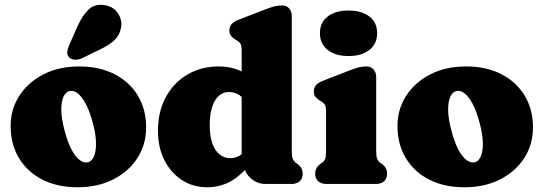

<svg xmlns="http://www.w3.org/2000/svg" viewBox="-20 -778 2300 812"><path d="M315.5 -497Q401 -497 464.5 -464.2Q528 -431.5 563 -373.5Q598 -315.5 598 -239Q598 -167.5 561.5 -110.2Q525 -53 459.5 -19.5Q394 14 307.5 14Q222.5 14 159 -18.5Q95.5 -51 60.2 -109.5Q25 -168 25 -246Q25 -315.5 61.5 -372.5Q98 -429.5 163.2 -463.2Q228.5 -497 315.5 -497ZM353 -92Q369 -96.5 377.8 -117.5Q386.5 -138.5 386 -174.2Q385.5 -210 372.5 -258Q359 -309 342 -340.2Q325 -371.5 307 -384.5Q289 -397.5 272.5 -392.5Q257.5 -388.5 248.2 -368.5Q239 -348.5 239.2 -313Q239.5 -277.5 253 -226Q266.5 -175 283.2 -144Q300 -113 318.2 -100.2Q336.5 -87.5 353 -92ZM307.5 -666Q327.5 -711 354.2 -737.2Q381 -763.5 424 -756Q461 -749.5 479.2 -721.2Q497.5 -693 492 -661.5Q486.5 -631 466.5 -610.5Q446.5 -590 404.5 -569.5L326.5 -531.5Q312.5 -525 297 -525.5Q281.5 -526 272.5 -535.5Q262.5 -546.5 264.5 -559.8Q266.5 -573 273 -588Z M1012 -106 1002 -108V-563Q1002 -585.5 996.5 -593.8Q991 -602 982 -607L975 -611Q964 -617.5 957 -626.2Q950 -635 950 -649Q950 -665 959.5 -676Q969 -687 990 -695L1096 -736Q1121.5 -746 1138 -750.5Q1154.5 -755 1173 -755Q1192 -755 1203 -742.2Q1214 -729.5 1214 -710V-142Q1214 -116.5 1217.8 -107Q1221.5 -97.5 1228 -92L1235 -87Q1247 -79 1253.5 -68.5Q1260 -58 1260 -43Q1260 -23 1247.5 -11.5Q1235 0 1213 0H1103Q1067 0 1039.5 -25Q1012 -50 1012 -83ZM648 -225Q648 -306.5 681.5 -367.8Q715 -429 773 -463Q831 -497 904 -497Q965 -497 1010 -471.2Q1055 -445.5 1088 -393L1031 -327Q1012.5 -363 992 -376Q971.5 -389 948 -389Q924 -389 905.8 -373Q887.5 -357 877.2 -325.8Q867 -294.5 867 -249Q867 -201 878.5 -170Q890 -139 909.8 -124Q929.5 -109 954 -109Q979.5 -109 1001 -125Q1022.5 -141 1039 -176L1075 -136Q1032.5 -66.5 978.8 -26.2Q925 14 856 14Q796.5 14 749.5 -16.5Q702.5 -47 675.2 -100.8Q648 -154.5 648 -225Z M1571 -452V-142Q1571 -116.5 1574.8 -107Q1578.5 -97.5 1585 -92L1592 -87Q1604 -79 1610.5 -68.5Q1617 -58 1617 -43Q1617 -23 1604.5 -11.5Q1592 0 1570 0H1360Q1338.5 0 1325.8 -11.5Q1313 -23 1313 -43Q1313 -58 1319.5 -68.5Q1326 -79 1338 -87L1345 -92Q1352 -97.5 1355.5 -107Q1359 -116.5 1359 -142V-305Q1359 -327.5 1353.5 -335.8Q1348 -344 1339 -349L1332 -353Q1321 -360 1314 -368.5Q1307 -377 1307 -391Q1307 -407 1316.5 -418Q1326 -429 1347 -437L1453 -478Q1478.5 -488 1495 -492.5Q1511.5 -497 1530 -497Q1549 -497 1560 -484.2Q1571 -471.5 1571 -452ZM1454 -541Q1398 -541 1365.5 -567Q1333 -593 1333 -638Q1333 -682.5 1365.5 -708Q1398 -733.5 1454 -733.5Q1510 -733.5 1542.5 -708Q1575 -682.5 1575 -638Q1575 -593 1542.5 -567Q1510 -541 1454 -541Z M1951.5 -497Q2037 -497 2100.5 -464.2Q2164 -431.5 2199 -373.5Q2234 -315.5 2234 -239Q2234 -167.5 2197.5 -110.2Q2161 -53 2095.5 -19.5Q2030 14 1943.5 14Q1858.5 14 1795 -18.5Q1731.5 -51 1696.2 -109.5Q1661 -168 1661 -246Q1661 -315.5 1697.5 -372.5Q1734 -429.5 1799.2 -463.2Q1864.5 -497 1951.5 -497ZM1989 -92Q2005 -96.5 2013.8 -117.5Q2022.5 -138.5 2022 -174.2Q2021.5 -210 2008.5 -258Q1995 -309 1978 -340.2Q1961 -371.5 1943 -384.5Q1925 -397.5 1908.5 -392.5Q1893.5 -388.5 1884.2 -368.5Q1875 -348.5 1875.2 -313Q1875.5 -277.5 1889 -226Q1902.5 -175 1919.2 -144Q1936 -113 1954.2 -100.2Q1972.5 -87.5 1989 -92Z"/></svg>

Font: Fraunces SuperSoft
Style: Regular
Weight: 900
Version: Version 1.000;[b76b70a41]